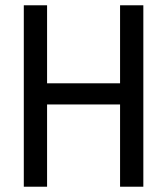

<svg xmlns="http://www.w3.org/2000/svg" viewBox="-20 -706 632 726"><path d="M70 0V-686H158V-391H434V-686H522V0H434V-311H158V0Z"/></svg>

Font: Archivo Narrow
Style: Regular
Weight: 400
Designer: Hector Gatti
Foundry: Omnibus-Type
Version: Version 3.002